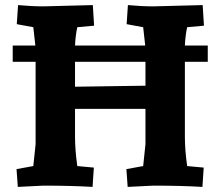

<svg xmlns="http://www.w3.org/2000/svg" viewBox="-20 -730 867 755"><path d="M551 -551 543 -623 478 -635 483 -710Q536 -705 583 -705L777 -710L782 -629L716 -623Q709 -592 707 -551H797V-487H707V-193Q707 -140 716 -77L781 -71L776 5Q695 0 582 0L482 5L477 -65L543 -77L552 -163V-302H275V-193Q275 -140 284 -77L349 -71L344 5Q263 0 150 0L50 5L45 -65L111 -77L120 -163V-487H30V-551H119Q119 -551 111 -623L46 -635L51 -710Q104 -705 151 -705L345 -710L350 -629L284 -623Q277 -592 275 -551ZM552 -487H275V-389L552 -393Z"/></svg>

Font: Andada SC
Style: Bold
Weight: 700
Designer: Carolina Giovagnoli
Foundry: Carolina Giovagnoli
Version: Version 1.003